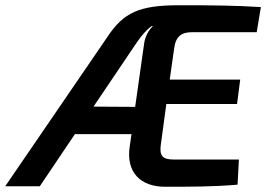

<svg xmlns="http://www.w3.org/2000/svg" viewBox="-68 -711 1016 733"><path d="M664 -588H912L928 -684C832 -690 744 -691 616 -691C465 -691 404 -664 342 -570L-48 0H84L218 -199H434L427 -150C413 -54 468 2 562 2C654 2 749 2 839 -6L844 -102H594C552 -102 540 -117 546 -159L567 -314H837L849 -407H580L597 -527C603 -573 626 -588 664 -588ZM289 -304 455 -550C474 -578 494 -599 510 -611H516C499 -597 485 -569 482 -543L448 -303Z"/></svg>

Font: Exo 2 Semi Bold
Style: Italic
Weight: 600
Italic angle: -8°
Designer: Natanael Gama
Version: Version 1.001;PS 001.001;hotconv 1.0.88;makeotf.lib2.5.64775